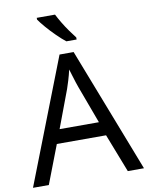

<svg xmlns="http://www.w3.org/2000/svg" viewBox="-100 -1015 840 1087"><g transform="rotate(-10 319.5 -472.0)"><path d="M545 0 459 -221H176L91 0H0L279 -717H360L638 0ZM352 -517Q349 -525 342 -546Q335 -567 328.5 -589.5Q322 -612 318 -624Q311 -593 302 -563.5Q293 -534 287 -517L206 -301H432ZM293 -944Q304 -922 320.5 -894.5Q337 -867 355.5 -841Q374 -815 389 -796V-784H330Q307 -802 278 -830.5Q249 -859 224.5 -887.5Q200 -916 188 -934V-944Z"/></g></svg>

Font: Noto Sans Yi
Style: Regular
Weight: 400
Designer: Monotype Design Team
Foundry: Monotype Imaging Inc.
Version: Version 2.002; ttfautohint (v1.8.4.7-5d5b)